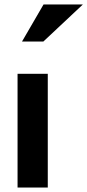

<svg xmlns="http://www.w3.org/2000/svg" viewBox="-20 -844 393 864"><path d="M195 -512H59V0H195ZM79 -657H175L353 -824H176Z"/></svg>

Font: Geom SemiBold
Style: Bold
Weight: 600
Version: Version 1.102